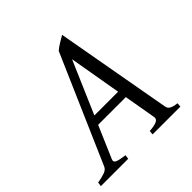

<svg xmlns="http://www.w3.org/2000/svg" viewBox="-188 -781 919 919"><g transform="rotate(-45 271.5 -321.5)"><path d="M181.2 -216.8 111.3 -54.2Q104.5 -39.1 118.9 -32.5Q133.3 -25.9 170.9 -21L168 0H-17.1L-14.2 -21Q16.6 -26.9 35.2 -33.4Q53.7 -40 60.1 -54.2L297.9 -600.1Q304.2 -606 313 -612.1Q321.8 -618.2 331.1 -623.8Q340.3 -629.4 348.9 -634.5Q357.4 -639.6 363.8 -643.1L469.2 -54.2Q470.2 -47.4 472.9 -42.2Q475.6 -37.1 481.4 -33Q487.3 -28.8 497.3 -25.9Q507.3 -22.9 522.9 -21L521 0H333L335 -21Q369.6 -23.4 384.8 -31Q399.9 -38.6 397 -54.2L368.7 -216.8ZM360.8 -261.2 314.9 -526.9 200.2 -261.2Z"/></g></svg>

Font: Gentium Plus Cyr
Style: Italic
Weight: 400
Italic angle: -8°
Designer: J. Victor Gaultney, Annie Olsen, Iska Routamaa, Becca Hirsbrunner
Foundry: SIL International
Version: Version 5.000